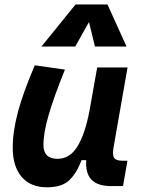

<svg xmlns="http://www.w3.org/2000/svg" viewBox="-20 -815 626 846"><path d="M187 10.3Q114.7 10.3 75.4 -35.6Q36.1 -81.5 36.1 -164.6Q36.1 -235.8 59.1 -321.8Q82 -407.7 133.3 -527.3L266.1 -508.3Q216.8 -386.2 194.1 -307.6Q171.4 -229 171.4 -176.8Q171.4 -115.2 233.4 -115.2Q287.6 -115.2 321 -169.4Q354.5 -223.6 374 -325.7V-325.2L408.2 -517.6H542L480.5 -166.5Q478 -152.3 478 -142.1Q478 -127 482.9 -119.6Q491.2 -106.9 518.1 -106.9H541.5L522 4.9H468.8Q359.4 4.9 359.4 -94.2Q359.4 -101.6 359.9 -109.4H339.4Q318.4 -53.2 285.9 -21.5Q253.4 10.3 187 10.3ZM453.6 -795.4 537.6 -609.9H398.4L372.1 -717.8L311.5 -609.9H162.6L313 -795.4Z"/></svg>

Font: CaskaydiaCove NFP
Style: Bold Italic
Weight: 700
Italic angle: -10°
Designer: Aaron Bell
Foundry: Saja Typeworks
Version: Version 2111.001; VTT 6.35;Nerd Fonts 3.1.1